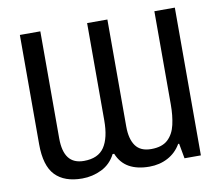

<svg xmlns="http://www.w3.org/2000/svg" viewBox="-83 -859 1124 970"><g transform="rotate(-10 479.5 -373.5)"><path d="M263 11Q172 11 125 -38Q78 -87 78 -197V-758H183V-209Q183 -142 208.5 -108.5Q234 -75 287 -75Q360 -75 391.5 -122Q423 -169 423 -259V-758H527V-209Q527 -145 552 -110Q577 -75 632 -75Q688 -75 717.5 -102.5Q747 -130 757.5 -176.5Q768 -223 768 -279V-758H873V0H789L775 -77H770Q745 -34 702.5 -11.5Q660 11 608 11Q546 11 504.5 -12Q463 -35 443 -84H435Q410 -35 363 -12Q316 11 263 11Z"/></g></svg>

Font: Menbere
Style: Regular
Weight: 400
Designer: Aleme Tadesse
Foundry: Sorkin Type Co
Version: Version 1.000